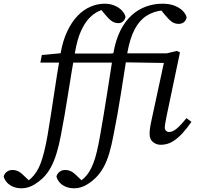

<svg xmlns="http://www.w3.org/2000/svg" viewBox="-189 -769 1064 1037"><path d="M-72 248Q-97 248 -117 240Q-137 232 -150.5 217.5Q-164 203 -169 185Q-166 169 -152.5 159Q-139 149 -122 149Q-107 149 -95 154Q-83 159 -72 168.5Q-61 178 -49 190L-24 214L-30 216H-45L-47 214Q-34 206 -20 193Q-6 180 7 160Q20 141 30 114.5Q40 88 49.5 50.5Q59 13 68 -39Q87 -152 103 -261Q119 -370 139 -485Q151 -551 174.5 -600.5Q198 -650 229.5 -683Q261 -716 299 -732.5Q337 -749 376 -749Q406 -749 430.5 -738.5Q455 -728 470 -711.5Q485 -695 489 -678Q485 -661 474.5 -652.5Q464 -644 451 -644Q429 -644 412.5 -656.5Q396 -669 374 -696L347 -729L354 -732H393L397 -727Q371 -721 344 -708.5Q317 -696 292.5 -670.5Q268 -645 248 -600.5Q228 -556 216 -486Q197 -379 179 -263.5Q161 -148 140 -39Q130 15 116.5 59Q103 103 85 136Q67 169 41 194Q21 212 2.5 224Q-16 236 -34.5 242Q-53 248 -72 248ZM29 -431 37 -472 167 -484V-480H439L432 -431H161ZM212 248Q188 248 167.5 240Q147 232 134 217.5Q121 203 116 185Q119 169 132.5 159Q146 149 163 149Q178 149 190 154Q202 159 213 168.5Q224 178 236 190L261 214L255 216H240L237 214Q251 206 265 193Q279 180 292 160Q304 141 314.5 114.5Q325 88 334 50.5Q343 13 352 -39Q372 -152 389 -261Q406 -370 424 -485Q436 -554 461.5 -604.5Q487 -655 522 -686.5Q557 -718 599.5 -733.5Q642 -749 688 -749Q727 -749 754.5 -738Q782 -727 798.5 -710Q815 -693 819 -675Q815 -657 803.5 -648.5Q792 -640 776 -640Q754 -640 737.5 -652.5Q721 -665 698 -693L676 -721L682 -726H686L690 -713Q640 -708 602 -683.5Q564 -659 538.5 -611Q513 -563 499 -485Q482 -378 464 -263Q446 -148 424 -39Q414 15 401 59Q388 103 369.5 136Q351 169 325 194Q306 212 287 224Q268 236 250 242Q232 248 212 248ZM679 13Q655 13 637 -2Q619 -17 619 -45Q619 -58 621 -75Q623 -92 630 -123L696 -429L445 -433L314 -431L322 -472L452 -484V-481H712L766 -494L783 -486L711 -143Q707 -122 704 -105.5Q701 -89 701 -80Q701 -69 708 -62.5Q715 -56 724 -56Q743 -56 765 -74Q787 -92 818 -131L845 -111Q823 -79 798 -51Q773 -23 744 -5Q715 13 679 13Z"/></svg>

Font: Source Serif 4 18pt
Style: Italic
Weight: 400
Italic angle: -12°
Designer: Frank Grießhammer
Foundry: Adobe Systems Incorporated
Version: Version 4.004;hotconv 1.0.116;makeotfexe 2.5.65601